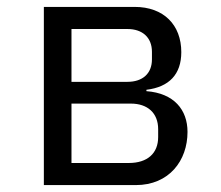

<svg xmlns="http://www.w3.org/2000/svg" viewBox="-20 -536 640 556"><path d="M107 0H373C470 0 523 -71 523 -154C523 -218 484 -266 404 -272V-276C470 -284 505 -321 505 -385C505 -464 454 -516 370 -516H107ZM187 -64V-236H359C407 -236 438 -209 438 -162V-139C438 -92 407 -64 353 -64ZM187 -299V-452H349C393 -452 420 -427 420 -386V-364C420 -323 393 -299 349 -299Z"/></svg>

Font: IBM Plex Mono
Style: Regular
Weight: 400
Monospace: yes
Designer: Mike Abbink, Paul van der Laan, Pieter van Rosmalen
Foundry: Bold Monday
Version: Version 2.004